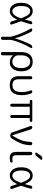

<svg xmlns="http://www.w3.org/2000/svg" viewBox="1732 -2530 1017 4522"><g transform="rotate(90 2241.0 -268.5)"><path d="M240 -470Q185 -470 153 -416.5Q121 -363 121 -260Q121 -160 156 -105Q191 -50 247 -50Q290 -50 329.5 -92.5Q369 -135 409 -244Q412 -252 409 -260Q362 -384 324.5 -427Q287 -470 240 -470ZM240 10Q153 10 99 -61.5Q45 -133 45 -260Q45 -387 99.5 -458.5Q154 -530 240 -530Q301 -530 344.5 -494.5Q388 -459 438 -352Q439 -350 441 -350Q443 -350 444 -352Q455 -390 478 -485Q482 -501 494 -510.5Q506 -520 522 -520Q536 -520 545 -509Q554 -498 550 -484Q519 -366 482 -263Q479 -256 483 -246Q512 -171 557 -36Q562 -22 553.5 -11Q545 0 531 0Q514 0 500 -10Q486 -20 482 -36Q459 -115 445 -156Q444 -158 441.5 -158.5Q439 -159 438 -157Q394 -66 345.5 -28Q297 10 240 10Z M842 -29Q787 -246 653 -484Q646 -496 653.5 -508Q661 -520 674 -520Q715 -520 734 -483Q837 -284 881 -111Q881 -110 882 -110Q884 -110 884 -111Q931 -289 1031 -485Q1039 -501 1055 -510.5Q1071 -520 1089 -520Q1102 -520 1109 -508Q1116 -496 1109 -485Q977 -254 920 -28Q918 -18 918 -11V183Q918 198 907 209Q896 220 881 220Q866 220 855 209Q844 198 844 183V-11Q844 -17 842 -29Z M1282 -263V-189Q1282 -132 1327 -91Q1372 -50 1432 -50Q1503 -50 1542.5 -103.5Q1582 -157 1582 -260Q1582 -361 1542 -415.5Q1502 -470 1431 -470Q1364 -470 1323 -414.5Q1282 -359 1282 -263ZM1205 182V-253Q1205 -387 1265 -458.5Q1325 -530 1435 -530Q1542 -530 1600.5 -460Q1659 -390 1659 -260Q1659 -135 1600.5 -62.5Q1542 10 1449 10Q1347 10 1285 -67Q1284 -68 1283 -68Q1282 -68 1282 -67V182Q1282 198 1271 209Q1260 220 1244 220Q1228 220 1216.5 209Q1205 198 1205 182Z M1991 10Q1877 10 1825.5 -39.5Q1774 -89 1774 -197V-484Q1774 -499 1784.5 -509.5Q1795 -520 1810 -520Q1825 -520 1835.5 -509.5Q1846 -499 1846 -484V-203Q1846 -123 1880.5 -88Q1915 -53 1991 -53Q2070 -53 2109 -108Q2148 -163 2148 -284Q2148 -385 2108 -486Q2104 -499 2111 -509.5Q2118 -520 2132 -520Q2171 -520 2184 -484Q2221 -382 2221 -277Q2221 10 1991 10Z M2361 -460Q2348 -460 2339.5 -468.5Q2331 -477 2331 -490Q2331 -503 2339.5 -511.5Q2348 -520 2361 -520H2821Q2834 -520 2842.5 -511.5Q2851 -503 2851 -490Q2851 -477 2842.5 -468.5Q2834 -460 2821 -460H2768Q2759 -460 2759 -451V-36Q2759 -21 2748.5 -10.5Q2738 0 2723 0Q2708 0 2698 -10.5Q2688 -21 2688 -36V-451Q2688 -460 2679 -460H2503Q2494 -460 2494 -451V-36Q2494 -21 2484 -10.5Q2474 0 2459 0Q2444 0 2433.5 -10.5Q2423 -21 2423 -36V-451Q2423 -460 2414 -460Z M3098 -49 2947 -481Q2942 -495 2951 -507.5Q2960 -520 2975 -520Q2993 -520 3008 -509Q3023 -498 3028 -481L3167 -46Q3167 -45 3169 -45Q3170 -45 3170 -46Q3251 -172 3284 -266.5Q3317 -361 3321 -481Q3321 -498 3332.5 -509Q3344 -520 3360.5 -520Q3377 -520 3388.5 -508Q3400 -496 3400 -480Q3396 -365 3363 -271Q3330 -177 3246 -43Q3219 0 3167 0Q3144 0 3124.5 -13.5Q3105 -27 3098 -49Z M3712 10Q3624 10 3590 -26.5Q3556 -63 3556 -160V-481Q3556 -497 3567.5 -508.5Q3579 -520 3595 -520Q3611 -520 3622.5 -508.5Q3634 -497 3634 -481V-167Q3634 -95 3652.5 -72.5Q3671 -50 3725 -50Q3757 -50 3778 -55Q3790 -57 3799.5 -50.5Q3809 -44 3809 -33Q3809 -19 3800 -8Q3791 3 3778 5Q3752 10 3712 10ZM3641 -715Q3670 -757 3720 -757Q3735 -757 3741.5 -743Q3748 -729 3738 -718L3655 -619Q3631 -590 3593 -590Q3581 -590 3575.5 -600.5Q3570 -611 3577 -621Z M4114 -470Q4059 -470 4027 -416.5Q3995 -363 3995 -260Q3995 -160 4030 -105Q4065 -50 4121 -50Q4164 -50 4203.5 -92.5Q4243 -135 4283 -244Q4286 -252 4283 -260Q4236 -384 4198.5 -427Q4161 -470 4114 -470ZM4114 10Q4027 10 3973 -61.5Q3919 -133 3919 -260Q3919 -387 3973.5 -458.5Q4028 -530 4114 -530Q4175 -530 4218.5 -494.5Q4262 -459 4312 -352Q4313 -350 4315 -350Q4317 -350 4318 -352Q4329 -390 4352 -485Q4356 -501 4368 -510.5Q4380 -520 4396 -520Q4410 -520 4419 -509Q4428 -498 4424 -484Q4393 -366 4356 -263Q4353 -256 4357 -246Q4386 -171 4431 -36Q4436 -22 4427.5 -11Q4419 0 4405 0Q4388 0 4374 -10Q4360 -20 4356 -36Q4333 -115 4319 -156Q4318 -158 4315.5 -158.5Q4313 -159 4312 -157Q4268 -66 4219.5 -28Q4171 10 4114 10Z"/></g></svg>

Font: Rounded Mplus 1c
Style: Regular
Weight: 400
Version: Version 1.059.20150529